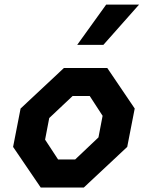

<svg xmlns="http://www.w3.org/2000/svg" viewBox="-20 -838 660 858"><path d="M162 0H354.5L548.5 -181.5L582 -353L459.5 -534H265.5L72 -353L38.5 -181.5ZM181.5 -214 200 -310.5 304.5 -409H381L438.5 -320.5L420 -224L316 -125.5H239.5ZM325 -637.5 454.5 -817.5H601.5L442 -637.5Z"/></svg>

Font: Monaspace Krypton
Style: Bold Italic
Weight: 700
Italic angle: -11°
Designer: Riley Cran & the Lettermatic Team
Foundry: Lettermatic
Version: Version 1.101 (Monaspace Krypton)